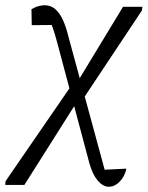

<svg xmlns="http://www.w3.org/2000/svg" viewBox="-77 -511 563 732"><path d="M322 136 405 132Q400 154 389 169.5Q378 185 365 193Q352 201 338 201Q316 201 296 178Q276 155 264 112L141 -349Q131 -387 122.5 -409.5Q114 -432 105 -447L148 -416L44 -415L43 -476Q59 -485 71.5 -488Q84 -491 93 -491Q117 -491 134 -476Q151 -461 163 -434.5Q175 -408 184 -371ZM-57 194 -56 180 191 -179 210 -185 392 -485H466L464 -471L244 -140L224 -135L16 194Z"/></svg>

Font: Piazzolla 24pt
Style: Italic
Weight: 400
Italic angle: -11.3°
Designer: Juan Pablo del Peral
Foundry: Huerta Tipografica
Version: Version 2.005